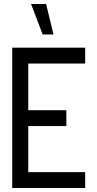

<svg xmlns="http://www.w3.org/2000/svg" viewBox="-20 -938 484 958"><path d="M193 -766 135 -918H210L247 -766ZM41 0V-700H405V-621H121V-388H311V-309H121V-79H405V0Z"/></svg>

Font: Stick No Bills
Style: Regular
Weight: 400
Version: Version 2.000